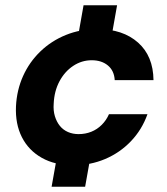

<svg xmlns="http://www.w3.org/2000/svg" viewBox="-20 -619 638 733"><path d="M177 94 208 -80H336L305 94ZM268 -424 299 -599H427L396 -424ZM260 12Q190 12 139.5 -16.5Q89 -45 63.5 -95.5Q38 -146 41 -213Q44 -275 68 -328.5Q92 -382 134 -422.5Q176 -463 231.5 -485.5Q287 -508 352 -508Q449 -508 507 -456.5Q565 -405 566 -313H418Q416 -349 392 -369Q368 -389 330 -389Q292 -389 259.5 -367.5Q227 -346 207 -308.5Q187 -271 185 -223Q183 -197 189.5 -175.5Q196 -154 208.5 -138.5Q221 -123 239.5 -115Q258 -107 280 -107Q306 -107 328.5 -116Q351 -125 368.5 -142.5Q386 -160 396 -183H543Q522 -124 480 -80Q438 -36 381.5 -12Q325 12 260 12Z"/></svg>

Font: DM Sans 28pt ExtraBold
Style: Italic
Weight: 800
Italic angle: -10°
Version: Version 4.004;gftools[0.9.30]